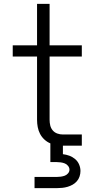

<svg xmlns="http://www.w3.org/2000/svg" viewBox="-20 -755 490 995"><path d="M159 220V162H274Q284 162 295 160.5Q306 159 315.5 155.5Q325 152 332.5 143.5Q340 135 340 124Q340 114 333 105Q326 96 316 92Q306 88 295 86.5Q284 85 274 85H241V-12Q224 -19 210 -32Q196 -45 187.5 -61.5Q179 -78 175.5 -96.5Q172 -115 172 -134V-462H46V-520H172V-735H237V-520H404V-462H237V-134Q237 -119 240.5 -104.5Q244 -90 253.5 -79Q263 -68 277 -63Q291 -58 306 -58H404V0H306V44Q323 46 339.5 52Q356 58 369.5 69.5Q383 81 390 97.5Q397 114 397 131Q397 145 392.5 159Q388 173 378.5 184Q369 195 356.5 202Q344 209 330.5 213Q317 217 302.5 218.5Q288 220 274 220Z"/></svg>

Font: Iosevka Aile Light
Style: Regular
Weight: 300
Designer: Belleve Invis
Foundry: Belleve Invis
Version: Version 27.3.5; ttfautohint (v1.8.4)